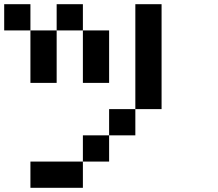

<svg xmlns="http://www.w3.org/2000/svg" viewBox="-20 -895 1040 915"><path d="M0 -750V-875H125V-750ZM250 -500H125V-750H250ZM250 -750V-875H375V-750ZM500 -250V-125H375V-250ZM500 -500H375V-750H500ZM500 -375H625V-250H500ZM750 -375H625V-875H750ZM125 0V-125H375V0Z"/></svg>

Font: GalmuriMono7 Regular
Style: Regular
Weight: 400
Designer: Lee Minseo (quiple)
Version: Version 2.399;hotconv 1.1.1;makeotfexe 2.6.0 DEVELOPMENT